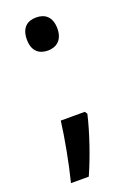

<svg xmlns="http://www.w3.org/2000/svg" viewBox="-134 -599 529 780"><g transform="rotate(-20 130.0 -208.5)"><path d="M63 -477C63 -428 90 -406 129 -406C166 -406 195 -428 195 -477C195 -528 167 -549 129 -549C90 -549 63 -528 63 -477ZM184 -121H80C71 -49 52 53 32 132H109C141 60 173 -33 191 -110Z"/></g></svg>

Font: Noto Sans Khmer SemiCondensed Medium
Style: Regular
Weight: 500
Width: 4
Designer: Danh Hong and the Monotype Design Team
Foundry: Monotype Imaging Inc.
Version: Version 2.004